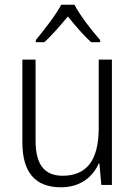

<svg xmlns="http://www.w3.org/2000/svg" viewBox="-20 -785 576 815"><path d="M296 -765H240C217 -721 165 -655 132 -615V-606H168C201 -635 237 -678 268 -715C299 -677 334 -635 367 -606H405V-615C373 -651 319 -720 296 -765ZM455 -532H399V-241C399 -105 348 -39 246 -39C170 -39 131 -85 131 -187V-532H75V-180C75 -54 129 10 239 10C321 10 374 -34 399 -91H402L410 0H455Z"/></svg>

Font: Noto Sans Khmer SemiCondensed Light
Style: Regular
Weight: 300
Width: 4
Designer: Danh Hong and the Monotype Design Team
Foundry: Monotype Imaging Inc.
Version: Version 2.004